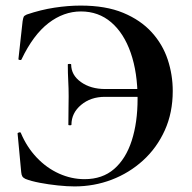

<svg xmlns="http://www.w3.org/2000/svg" viewBox="-20 -656 688 688"><path d="M247 12Q221 12 187.5 8.5Q154 5 122.5 -1Q91 -7 71 -15Q63 -19 60 -24Q57 -29 56 -39L43 -178Q43 -180 48.5 -181.5Q54 -183 55 -179Q76 -129 111.5 -91.5Q147 -54 191.5 -34Q236 -14 283 -14Q347 -14 389 -50.5Q431 -87 452 -152Q473 -217 473 -302Q473 -396 448.5 -466.5Q424 -537 378.5 -576Q333 -615 270 -615Q208 -615 153.5 -573Q99 -531 57 -443Q56 -440 51 -441Q46 -442 46 -444L61 -580Q63 -592 65 -596Q67 -600 76 -604Q126 -621 175 -628.5Q224 -636 269 -636Q359 -636 421.5 -610Q484 -584 523.5 -540.5Q563 -497 581 -442.5Q599 -388 599 -330Q599 -252 570.5 -189Q542 -126 492.5 -81Q443 -36 380 -12Q317 12 247 12ZM225 -209Q225 -247 225.5 -268Q226 -289 226 -311Q226 -340 224.5 -366.5Q223 -393 223 -425Q223 -427 229 -427Q235 -427 235 -425Q235 -387 270 -362Q305 -337 357 -337H563V-309H356Q305 -309 270.5 -280Q236 -251 236 -209Q236 -207 230.5 -207Q225 -207 225 -209Z"/></svg>

Font: Cormorant Infant Light
Style: Regular
Weight: 300
Designer: Christian Thalmann (Catharsis Fonts)
Foundry: Catharsis Fonts
Version: Version 4.001